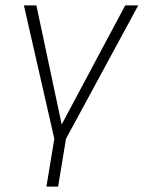

<svg xmlns="http://www.w3.org/2000/svg" viewBox="-20 -507 529 707"><path d="M151 180 180 4 68 -487H114L212 -26H195L441 -487H489L223 4L194 180Z"/></svg>

Font: Nunito Sans 10pt SemiCondensed ExtraLight
Style: Italic
Weight: 250
Width: 4
Italic angle: -9°
Designer: Vernon Adams
Foundry: Vernon Adams
Version: Version 3.101;gftools[0.9.27]